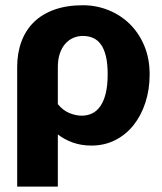

<svg xmlns="http://www.w3.org/2000/svg" viewBox="-20 -547 616 732"><path d="M200.5 -150Q220 -126 244.5 -116Q269 -106 291.5 -106Q313 -106 331 -114.5Q349 -123 362.2 -141.8Q375.5 -160.5 383 -190.5Q390.5 -220.5 390.5 -263.5Q390.5 -304.5 383.8 -332.5Q377 -360.5 364.5 -377.8Q352 -395 334.5 -402.5Q317 -410 296 -410Q276.5 -410 259.2 -402.5Q242 -395 228.8 -380Q215.5 -365 208 -342.8Q200.5 -320.5 200.5 -291ZM45.5 -291Q45.5 -344.5 61.5 -388Q77.5 -431.5 109 -462.5Q140.5 -493.5 187.5 -510.2Q234.5 -527 296 -527Q347 -527 393.2 -508.5Q439.5 -490 474.5 -455.8Q509.5 -421.5 530 -372.8Q550.5 -324 550.5 -263.5Q550.5 -205 534.2 -155.5Q518 -106 488.8 -69.5Q459.5 -33 418.8 -12.5Q378 8 328.5 8Q290.5 8 258.5 -3.2Q226.5 -14.5 200.5 -34.5V164.5H45.5Z"/></svg>

Font: Lato ExtraBold
Style: Regular
Weight: 800
Designer: Lukasz Dziedzic with Adam Twardoch and Botio Nikoltchev
Foundry: tyPoland Lukasz Dziedzic
Version: Version 2.015; 2015-08-06; http://www.latofonts.com/